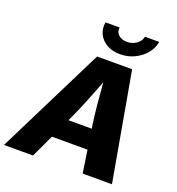

<svg xmlns="http://www.w3.org/2000/svg" viewBox="-186 -1082 1123 1215"><g transform="rotate(20 375.5 -474.5)"><path d="M-22.5 0 339.8 -727.5H575.7L704.6 0H507.3L484.4 -152.8H244.6L172.9 0ZM307.1 -286.6H464.4L460 -313.5Q451.2 -376 444.6 -445.1Q438 -514.2 432.6 -587.4Q404.3 -514.2 376.5 -445.1Q348.6 -376 319.8 -313.5ZM470.2 -790.5Q418.5 -790.5 381.1 -811.8Q343.8 -833 326.2 -868.7Q308.6 -904.3 315.9 -948.7H411.1Q406.2 -918.9 427.5 -898.9Q448.7 -878.9 485.4 -878.9Q521 -878.9 548.8 -898.9Q576.7 -918.9 581.5 -948.7H677.7Q670.4 -904.3 640.6 -868.7Q610.8 -833 566.4 -811.8Q522 -790.5 470.2 -790.5Z"/></g></svg>

Font: Inter Extra Bold
Style: Italic
Weight: 800
Italic angle: -9.39999°
Designer: Rasmus Andersson
Foundry: rsms
Version: Version 4.000;git-3c8e0fc